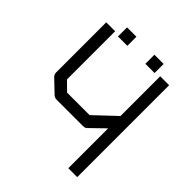

<svg xmlns="http://www.w3.org/2000/svg" viewBox="-186 -840 913 913"><g transform="rotate(45 270.0 -383.5)"><path d="M144 -719H207V-658H144ZM328 -719H390V-658H328ZM480 -666V-48H420V-316L346 -244Q340 -239 325 -239H150Q138.5 -239 129 -247L66 -307Q57 -316 57 -329V-666H117V-342L162 -298H313L420 -399V-666Z"/></g></svg>

Font: ibm3270
Style: Regular
Weight: 400
Monospace: yes
Version: Version 2.0.3